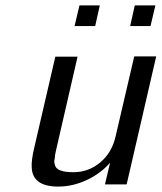

<svg xmlns="http://www.w3.org/2000/svg" viewBox="-20 -679 596 708"><path d="M460 -583 477 -659H553L535 -583ZM255 -583 273 -659H348L331 -583ZM106 -133 184 -470H266L186 -122Q182 -106 182 -95Q178 -83 183 -69Q190 -44 251 -44Q306 -44 349 -79.5Q392 -115 406 -175L475 -471H556L447 1H367L386 -79Q351 -39 299.5 -15Q248 9 195 9Q100 9 97 -61Q95 -86 106 -133Z"/></svg>

Font: Coval
Style: Light Italic
Weight: 300
Foundry: Context Ltd
Version: Version 001.000